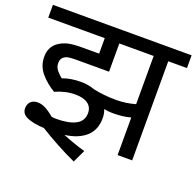

<svg xmlns="http://www.w3.org/2000/svg" viewBox="-128 -757 1026 1003"><g transform="rotate(20 385.5 -256.0)"><path d="M271 -222Q242 -222 213 -215Q184 -208 161 -197Q114 -225 82 -263Q50 -301 50 -352Q50 -380 60 -400Q70 -420 87 -433Q110 -450 138.5 -457.5Q167 -465 218 -465H314V-551H0V-622H771V-551H667V0H586V-209Q561 -202 537 -199.5Q513 -197 484 -197Q464 -197 438 -202Q447 -180 447 -154Q447 -89 405.5 -51.5Q364 -14 289 -4Q318 8 349.5 19Q381 30 415 40L382 110Q325 84 273 55.5Q221 27 176 -1Q117 -4 82.5 -18.5Q48 -33 48 -65Q48 -87 61.5 -101.5Q75 -116 101 -116Q121 -116 142.5 -105.5Q164 -95 194 -70Q208 -68 219 -68Q289 -68 327.5 -88.5Q366 -109 366 -153Q366 -186 341.5 -204Q317 -222 271 -222ZM480 -268Q534 -268 586 -283V-551H395V-394H211Q180 -394 167 -391Q154 -388 145 -381Q130 -369 130 -347Q130 -323 144 -306.5Q158 -290 174 -277Q220 -294 275 -294Q317 -294 352 -281Q380 -275 410.5 -271.5Q441 -268 480 -268Z"/></g></svg>

Font: TSCustom
Style: Regular
Weight: 400
Designer: Monotype Design Team
Foundry: Monotype Imaging Inc.
Version: Version 2.004; ttfautohint (v1.8.3) -l 8 -r 50 -G 200 -x 14 